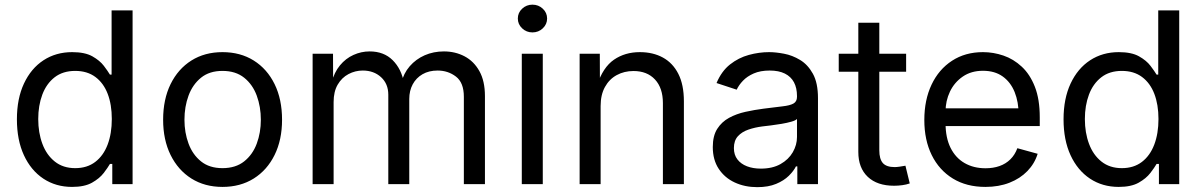

<svg xmlns="http://www.w3.org/2000/svg" viewBox="-20 -771 5035 804"><path d="M281.7 11.7Q213.9 11.7 161.6 -22.9Q109.4 -57.6 80.1 -121.1Q50.8 -184.6 50.8 -271.5Q50.8 -357.9 80.3 -421.1Q109.9 -484.4 162.1 -518.6Q214.4 -552.7 282.2 -552.7Q335.4 -552.7 366.7 -535.2Q397.9 -517.6 414.8 -495.4Q431.6 -473.1 440.4 -458.5H447.3V-727.5H535.2V0H450.2V-84.5H440.4Q431.6 -69.3 414.3 -46.6Q397 -23.9 365.5 -6.1Q334 11.7 281.7 11.7ZM294.9 -66.9Q344.7 -66.9 378.9 -93Q413.1 -119.1 430.7 -165.5Q448.2 -211.9 448.2 -272.5Q448.2 -333 430.9 -378.2Q413.6 -423.3 379.4 -448.7Q345.2 -474.1 294.9 -474.1Q243.2 -474.1 208.7 -447.3Q174.3 -420.4 157.2 -374.8Q140.1 -329.1 140.1 -272.5Q140.1 -215.3 157.5 -168.7Q174.8 -122.1 209.5 -94.5Q244.1 -66.9 294.9 -66.9Z M911.6 11.7Q837.4 11.7 781.5 -23.4Q725.6 -58.6 694.3 -122.1Q663.1 -185.5 663.1 -269.5Q663.1 -355 694.3 -418.7Q725.6 -482.4 781.5 -517.6Q837.4 -552.7 911.6 -552.7Q986.3 -552.7 1042.5 -517.6Q1098.6 -482.4 1129.9 -418.7Q1161.1 -355 1161.1 -269.5Q1161.1 -185.5 1129.9 -122.1Q1098.6 -58.6 1042.5 -23.4Q986.3 11.7 911.6 11.7ZM911.6 -66.9Q966.8 -66.9 1002.4 -95.2Q1038.1 -123.5 1055.2 -169.7Q1072.3 -215.8 1072.3 -269.5Q1072.3 -323.7 1055.2 -370.4Q1038.1 -417 1002.4 -445.6Q966.8 -474.1 911.6 -474.1Q856.9 -474.1 821.8 -445.6Q786.6 -417 769.5 -370.6Q752.4 -324.2 752.4 -269.5Q752.4 -215.8 769.5 -169.7Q786.6 -123.5 821.8 -95.2Q856.9 -66.9 911.6 -66.9Z M1289.1 0V-545.9H1374.5L1375 -423.8H1368.2Q1379.4 -468.3 1403.6 -497.3Q1427.7 -526.4 1460.2 -541Q1492.7 -555.7 1527.8 -555.7Q1587.4 -555.7 1624.3 -519Q1661.1 -482.4 1671.9 -422.9H1660.2Q1669.9 -463.9 1695.8 -493.7Q1721.7 -523.4 1758.5 -539.6Q1795.4 -555.7 1838.9 -555.7Q1886.2 -555.7 1925.3 -535.2Q1964.4 -514.6 1987.5 -473.1Q2010.7 -431.6 2010.7 -368.2V0H1922.4V-365.7Q1922.4 -424.8 1889.4 -450.2Q1856.4 -475.6 1812.5 -475.6Q1775.9 -475.6 1749.3 -460.2Q1722.7 -444.8 1708.3 -418Q1693.8 -391.1 1693.8 -356.4V0H1606V-374.5Q1606 -419.9 1575.7 -447.8Q1545.4 -475.6 1499 -475.6Q1467.3 -475.6 1439.2 -460.7Q1411.1 -445.8 1394 -416.5Q1377 -387.2 1377 -343.8V0Z M2165 0V-545.9H2252.9V0ZM2209.5 -635.3Q2184.6 -635.3 2166.5 -652.3Q2148.4 -669.4 2148.4 -693.4Q2148.4 -717.8 2166.5 -734.6Q2184.6 -751.5 2209.5 -751.5Q2234.9 -751.5 2252.9 -734.6Q2271 -717.8 2271 -693.4Q2271 -669.4 2252.9 -652.3Q2234.9 -635.3 2209.5 -635.3Z M2495.1 -327.1V0H2407.2V-545.9H2491.7L2492.2 -413.6H2480Q2504.9 -489.3 2551 -521Q2597.2 -552.7 2659.2 -552.7Q2714.4 -552.7 2755.9 -530Q2797.4 -507.3 2820.6 -461.7Q2843.8 -416 2843.8 -346.7V0H2755.9V-339.4Q2755.9 -402.3 2722.9 -438Q2689.9 -473.6 2632.8 -473.6Q2593.8 -473.6 2562.5 -456.5Q2531.2 -439.5 2513.2 -406.7Q2495.1 -374 2495.1 -327.1Z M3150.9 12.7Q3099.1 12.7 3056.9 -6.8Q3014.6 -26.4 2989.7 -64Q2964.8 -101.6 2964.8 -155.3Q2964.8 -202.1 2983.4 -231.4Q3002 -260.7 3033 -277.6Q3064 -294.4 3101.6 -302.7Q3139.2 -311 3177.2 -315.9Q3226.1 -322.3 3256.8 -325.7Q3287.6 -329.1 3302.5 -337.4Q3317.4 -345.7 3317.4 -365.7V-368.7Q3317.4 -402.8 3304.7 -426.5Q3292 -450.2 3266.6 -462.9Q3241.2 -475.6 3203.1 -475.6Q3164.1 -475.6 3136.2 -463.4Q3108.4 -451.2 3091.1 -432.9Q3073.7 -414.6 3064.9 -395.5L2980.5 -423.3Q3001.5 -473.1 3037.1 -501.2Q3072.8 -529.3 3115.7 -541Q3158.7 -552.7 3200.7 -552.7Q3228 -552.7 3262.9 -546.1Q3297.9 -539.6 3330.3 -520Q3362.8 -500.5 3384 -462.2Q3405.3 -423.8 3405.3 -359.9V0H3318.8V-74.2H3313Q3303.7 -55.2 3283.2 -34.9Q3262.7 -14.6 3230 -1Q3197.3 12.7 3150.9 12.7ZM3166 -64.9Q3214.8 -64.9 3248.5 -84Q3282.2 -103 3299.8 -133.5Q3317.4 -164.1 3317.4 -197.3V-272.9Q3312 -266.6 3293.9 -261.5Q3275.9 -256.3 3252.7 -252.4Q3229.5 -248.5 3207.8 -245.8Q3186 -243.2 3173.3 -241.7Q3141.6 -237.8 3114 -228.3Q3086.4 -218.8 3069.8 -200.4Q3053.2 -182.1 3053.2 -150.9Q3053.2 -122.6 3067.9 -103.5Q3082.5 -84.5 3107.9 -74.7Q3133.3 -64.9 3166 -64.9Z M3774.4 -545.9V-470.7H3492.2V-545.9ZM3574.2 -675.8H3662.1V-141.6Q3662.1 -105 3677 -88.1Q3691.9 -71.3 3726.6 -71.3Q3734.9 -71.3 3747.8 -73.2Q3760.7 -75.2 3771.5 -77.1L3789.6 -2.9Q3775.9 2 3758.5 4.4Q3741.2 6.8 3724.1 6.8Q3653.3 6.8 3613.8 -30.5Q3574.2 -67.9 3574.2 -134.8Z M4106.4 11.7Q4027.3 11.7 3970 -23.4Q3912.6 -58.6 3881.6 -121.6Q3850.6 -184.6 3850.6 -268.6Q3850.6 -352.5 3880.9 -416.5Q3911.1 -480.5 3966.6 -516.6Q4022 -552.7 4096.2 -552.7Q4139.6 -552.7 4181.9 -538.3Q4224.1 -523.9 4258.5 -491.9Q4293 -460 4313.5 -407.7Q4334 -355.5 4334 -279.8V-243.2H3910.2V-317.4H4286.6L4245.6 -290Q4245.6 -343.8 4228.8 -385.5Q4211.9 -427.2 4178.7 -450.9Q4145.5 -474.6 4096.2 -474.6Q4046.9 -474.6 4011.7 -450.4Q3976.6 -426.3 3958 -387.5Q3939.5 -348.6 3939.5 -304.2V-254.9Q3939.5 -194.3 3960.4 -152.1Q3981.4 -109.9 4019.3 -88.1Q4057.1 -66.4 4106.9 -66.4Q4139.2 -66.4 4165.5 -75.7Q4191.9 -85 4210.9 -103.8Q4230 -122.6 4240.2 -150.4L4325.2 -127Q4312.5 -85.9 4282.2 -54.7Q4252 -23.4 4207.3 -5.9Q4162.6 11.7 4106.4 11.7Z M4664.6 11.7Q4596.7 11.7 4544.4 -22.9Q4492.2 -57.6 4462.9 -121.1Q4433.6 -184.6 4433.6 -271.5Q4433.6 -357.9 4463.1 -421.1Q4492.7 -484.4 4544.9 -518.6Q4597.2 -552.7 4665 -552.7Q4718.3 -552.7 4749.5 -535.2Q4780.8 -517.6 4797.6 -495.4Q4814.5 -473.1 4823.2 -458.5H4830.1V-727.5H4918V0H4833V-84.5H4823.2Q4814.5 -69.3 4797.1 -46.6Q4779.8 -23.9 4748.3 -6.1Q4716.8 11.7 4664.6 11.7ZM4677.7 -66.9Q4727.5 -66.9 4761.7 -93Q4795.9 -119.1 4813.5 -165.5Q4831.1 -211.9 4831.1 -272.5Q4831.1 -333 4813.7 -378.2Q4796.4 -423.3 4762.2 -448.7Q4728 -474.1 4677.7 -474.1Q4626 -474.1 4591.6 -447.3Q4557.1 -420.4 4540 -374.8Q4522.9 -329.1 4522.9 -272.5Q4522.9 -215.3 4540.3 -168.7Q4557.6 -122.1 4592.3 -94.5Q4627 -66.9 4677.7 -66.9Z"/></svg>

Font: Inter Variable LoSnoCo
Style: Regular
Weight: 400
Designer: Rasmus Andersson
Foundry: rsms
Version: Version 4.000;git-a52131595; featfreeze: case,dlig,ss01,ss02